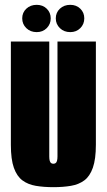

<svg xmlns="http://www.w3.org/2000/svg" viewBox="-20 -763 442 795"><path d="M201 12Q161 12 128.5 6.5Q96 1 73 -16Q50 -33 37.5 -68Q25 -103 25 -163V-591H184V-115Q184 -104 186 -97Q188 -90 192 -87.5Q196 -85 201 -85Q206 -85 210 -87.5Q214 -90 216 -97Q218 -104 218 -115V-591H377V-164Q377 -104 364.5 -68.5Q352 -33 329 -16Q306 1 273.5 6.5Q241 12 201 12ZM132 -630Q106 -630 89 -646.5Q72 -663 72 -687Q72 -711 89 -727Q106 -743 132 -743Q157 -743 173.5 -727Q190 -711 190 -687Q190 -663 173.5 -646.5Q157 -630 132 -630ZM271 -630Q245 -630 228 -646.5Q211 -663 211 -687Q211 -711 228 -727Q245 -743 271 -743Q296 -743 312.5 -727Q329 -711 329 -687Q329 -663 312.5 -646.5Q296 -630 271 -630Z"/></svg>

Font: Alumni Sans Black
Style: Regular
Weight: 900
Designer: Robert E. Leuschke
Foundry: Robert E. Leuschke
Version: Version 1.018